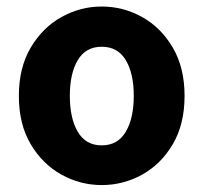

<svg xmlns="http://www.w3.org/2000/svg" viewBox="-20 -543 612 576"><path d="M285.2 12.2Q220.7 12.2 164.1 -19.3Q107.4 -50.8 72 -110.6Q36.6 -170.4 36.6 -255.4Q36.6 -339.8 72 -399.9Q107.4 -460 164.1 -491.7Q220.7 -523.4 285.2 -523.4Q350.1 -523.4 406.7 -491.7Q463.4 -460 498.5 -399.9Q533.7 -339.8 533.7 -255.4Q533.7 -170.4 498.5 -110.6Q463.4 -50.8 406.7 -19.3Q350.1 12.2 285.2 12.2ZM285.2 -106.9Q333 -106.9 357.2 -147.5Q381.3 -188 381.3 -255.4Q381.3 -322.8 357.2 -362.8Q333 -402.8 285.2 -402.8Q237.3 -402.8 213.4 -362.8Q189.5 -322.8 189.5 -255.4Q189.5 -188 213.4 -147.5Q237.3 -106.9 285.2 -106.9Z"/></svg>

Font: Akatab Black
Style: Regular
Weight: 900
Designer: SIL Global
Foundry: SIL Global
Version: Version 4.000